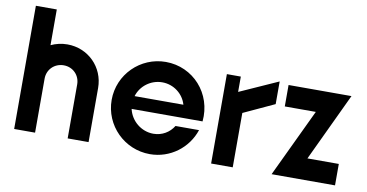

<svg xmlns="http://www.w3.org/2000/svg" viewBox="-70 -891 2073 1085"><g transform="rotate(10 966.0 -349.0)"><path d="M57 -706V1H177V-309C177 -362 218 -402 271 -402C324 -402 364 -361 364 -309V1H484V-309C484 -429 390 -522 271 -522C237 -522 205 -514 177 -501V-706Z M836 8C953 8 1052 -68 1087 -174H952C928 -135 886 -109 836 -109C766 -109 706 -159 691 -226H1098C1114 -388 993 -521 836 -521C690 -521 571 -403 571 -257C571 -110 690 8 836 8ZM695 -300C713 -360 770 -404 836 -404C902 -404 958 -360 975 -300Z M1187 0H1311V-312L1488 -394V-524L1267 -425V-513H1187Z M1534 0H1898V-123H1718L1902 -513H1541V-390H1719Z"/></g></svg>

Font: Lineal
Style: Bold
Weight: 700
Designer: Created by Frank Adebiaye with contributions from Anton Moglia & Ariel Martín Pérez
Created by Frank ADEBIAYE with FontF
Foundry: Velvetyne Type Foundry
Version: Version 2.000;Glyphs 3.2 (3227)